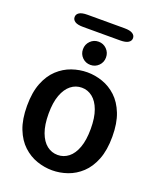

<svg xmlns="http://www.w3.org/2000/svg" viewBox="-172 -1057 963 1171"><g transform="rotate(20 309.5 -472.0)"><path d="M310 10.5Q259.5 10.5 210.2 -6.5Q161 -23.5 120.8 -60.8Q80.5 -98 56.5 -159Q32.5 -220 32.5 -307.5Q32.5 -395 56.5 -455.8Q80.5 -516.5 120.8 -553.8Q161 -591 210.2 -608Q259.5 -625 310 -625Q360 -625 409 -608Q458 -591 498 -553.8Q538 -516.5 562 -455.8Q586 -395 586 -307.5Q586 -220 562 -159Q538 -98 498 -60.8Q458 -23.5 409 -6.5Q360 10.5 310 10.5ZM310 -89Q348.5 -89 379.5 -113.2Q410.5 -137.5 428.2 -186Q446 -234.5 446 -307.5Q446 -380 428.2 -428.2Q410.5 -476.5 379.5 -501Q348.5 -525.5 310 -525.5Q270.5 -525.5 239.5 -501Q208.5 -476.5 190.5 -428.2Q172.5 -380 172.5 -307.5Q172.5 -234.5 190.5 -186Q208.5 -137.5 239.5 -113.2Q270.5 -89 310 -89ZM310 -673.5Q278.5 -673.5 256.8 -695.2Q235 -717 235 -748.5Q235 -780 256.8 -802Q278.5 -824 310 -824Q341 -824 362.8 -802Q384.5 -780 384.5 -748.5Q384.5 -717 362.8 -695.2Q341 -673.5 310 -673.5ZM120 -915.5Q120 -933.5 136.5 -944.2Q153 -955 189.5 -955H429.5Q465.5 -955 482.2 -944.2Q499 -933.5 499 -915.5Q499 -897.5 482.2 -886.8Q465.5 -876 429.5 -876H189.5Q153 -876 136.5 -886.8Q120 -897.5 120 -915.5Z"/></g></svg>

Font: Sono ExtraLight Monospace SemiBold
Style: Regular
Weight: 600
Version: Version 2.112